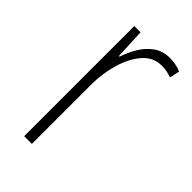

<svg xmlns="http://www.w3.org/2000/svg" viewBox="-174 -595 652 652"><g transform="rotate(45 152.0 -269.0)"><path d="M238 -538Q252 -538 266 -535.5Q280 -533 293 -527L285 -491Q275 -495 263 -497.5Q251 -500 237 -500Q197 -500 169.5 -468.5Q142 -437 127.5 -387.5Q113 -338 113 -283V0H76V-529H106L111 -420H114Q123 -448 139 -475Q155 -502 179.5 -520Q204 -538 238 -538Z"/></g></svg>

Font: Noto Sans Lao Looped Condensed ExtraLight
Style: Regular
Weight: 200
Width: 3
Designer: Mark Frömberg, Ben Mitchell
Foundry: The Fontpad Ltd
Version: Version 1.002; ttfautohint (v1.8.4.7-5d5b)